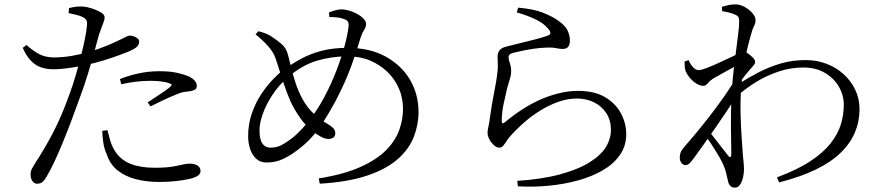

<svg xmlns="http://www.w3.org/2000/svg" viewBox="-20 -811 4040 879"><path d="M149 30Q137 30 128.5 18Q120 6 120 -11Q120 -22 122.5 -30Q125 -38 131 -47Q137 -56 144 -69Q182 -126 222.5 -203Q263 -280 300 -385Q314 -423 326.5 -466Q339 -509 350 -552Q361 -595 368.5 -632Q376 -669 378 -694Q380 -711 375 -719Q370 -727 357 -734Q342 -740 325.5 -744Q309 -748 294 -751L296 -774Q312 -778 326.5 -780Q341 -782 359 -781Q377 -780 400.5 -772.5Q424 -765 441.5 -754.5Q459 -744 459 -732Q459 -723 455 -712Q451 -701 445.5 -686Q440 -671 433 -652Q425 -622 412 -574.5Q399 -527 382.5 -473Q366 -419 347 -368Q329 -318 309 -264.5Q289 -211 268.5 -161Q248 -111 228.5 -69.5Q209 -28 193 -2Q183 15 174 22.5Q165 30 149 30ZM709 22Q651 22 602.5 9.5Q554 -3 519.5 -30Q485 -57 470 -101Q457 -130 453 -158Q449 -186 448 -212L472 -215Q477 -194 484.5 -168Q492 -142 506 -120Q532 -79 577.5 -61Q623 -43 688 -43Q738 -43 768 -48Q798 -53 816 -57.5Q834 -62 849 -62Q861 -62 872.5 -58.5Q884 -55 891 -47.5Q898 -40 898 -28Q898 -13 881.5 -4Q865 5 843 9Q820 14 786 18Q752 22 709 22ZM223 -494Q194 -494 168.5 -502.5Q143 -511 122 -532.5Q101 -554 84 -592L101 -605Q133 -577 160 -563Q187 -549 223 -548Q268 -548 310 -555.5Q352 -563 384 -572Q434 -587 473 -603.5Q512 -620 540 -634Q551 -640 559.5 -644Q568 -648 574 -648Q583 -648 593 -644.5Q603 -641 610 -635Q617 -629 617 -620Q617 -606 606.5 -596.5Q596 -587 569 -575Q557 -570 524.5 -558Q492 -546 451 -533.5Q410 -521 370 -513Q340 -506 299.5 -500Q259 -494 223 -494ZM656 -342Q673 -354 695 -368Q717 -382 736 -395.5Q755 -409 761 -415Q772 -425 757 -429Q739 -436 715.5 -438.5Q692 -441 669 -441Q636 -441 602 -437Q568 -433 535 -425L529 -449Q565 -464 612.5 -474.5Q660 -485 710 -485Q760 -485 793.5 -477Q827 -469 845 -461Q863 -452 872 -441Q881 -430 881 -417Q881 -404 869.5 -399Q858 -394 840 -392Q826 -391 813.5 -388Q801 -385 781 -376Q758 -367 726.5 -352Q695 -337 669 -324Z M1439 6Q1556 -13 1631 -47Q1706 -81 1748.5 -124.5Q1791 -168 1808 -216.5Q1825 -265 1825 -313Q1825 -361 1807 -404Q1789 -447 1755 -480.5Q1721 -514 1675 -533.5Q1629 -553 1572 -553Q1496 -553 1429 -532.5Q1362 -512 1299 -458Q1257 -422 1227.5 -377Q1198 -332 1183 -289.5Q1168 -247 1168 -214Q1168 -172 1181.5 -153.5Q1195 -135 1216 -135Q1246 -135 1267.5 -146Q1289 -157 1314 -176Q1339 -195 1366.5 -225.5Q1394 -256 1420.5 -294Q1447 -332 1467 -371Q1497 -428 1520 -487.5Q1543 -547 1557.5 -600.5Q1572 -654 1576 -692Q1577 -709 1570 -715.5Q1563 -722 1549 -726Q1536 -730 1521 -731.5Q1506 -733 1488 -733L1486 -754Q1498 -759 1513.5 -763.5Q1529 -768 1544 -768Q1561 -768 1580.5 -762Q1600 -756 1617.5 -746Q1635 -736 1645.5 -724Q1656 -712 1656 -703Q1656 -688 1647.5 -675Q1639 -662 1632 -642Q1623 -611 1612.5 -579Q1602 -547 1589 -511Q1576 -475 1558 -434.5Q1540 -394 1515 -346Q1485 -291 1458.5 -250.5Q1432 -210 1404.5 -180Q1377 -150 1342 -124Q1312 -101 1277.5 -84Q1243 -67 1200 -67Q1171 -67 1152.5 -84.5Q1134 -102 1125 -129.5Q1116 -157 1116 -187Q1116 -243 1133 -292Q1150 -341 1176 -380Q1202 -419 1229 -447Q1256 -475 1275 -489Q1312 -516 1354 -539.5Q1396 -563 1449 -577.5Q1502 -592 1571 -592Q1673 -592 1745.5 -552Q1818 -512 1857 -446Q1896 -380 1896 -298Q1896 -240 1874.5 -184.5Q1853 -129 1802 -83.5Q1751 -38 1663.5 -8Q1576 22 1444 30ZM1484 -175Q1467 -175 1447.5 -186Q1428 -197 1415 -207Q1381 -233 1354 -271.5Q1327 -310 1310 -347Q1295 -382 1282.5 -418Q1270 -454 1260 -487Q1250 -520 1241 -545Q1231 -573 1208.5 -598.5Q1186 -624 1150 -654L1163 -668Q1181 -664 1199 -656.5Q1217 -649 1230 -639Q1247 -628 1269 -609.5Q1291 -591 1299 -558Q1305 -535 1313 -501.5Q1321 -468 1333 -431.5Q1345 -395 1363 -361Q1386 -318 1417.5 -289.5Q1449 -261 1479 -244Q1493 -236 1504 -226Q1515 -216 1515 -201Q1515 -188 1506.5 -181.5Q1498 -175 1484 -175Z M2348 17Q2401 14 2452.5 6Q2504 -2 2538 -11Q2630 -36 2682.5 -70Q2735 -104 2756 -141Q2777 -178 2777 -215Q2777 -260 2756 -292.5Q2735 -325 2699.5 -342.5Q2664 -360 2621 -360Q2579 -360 2536.5 -345Q2494 -330 2453.5 -305Q2413 -280 2377.5 -248.5Q2342 -217 2312 -183Q2305 -175 2298 -163.5Q2291 -152 2283.5 -143.5Q2276 -135 2266 -135Q2249 -135 2232 -156Q2223 -166 2217.5 -179Q2212 -192 2212 -202Q2212 -214 2216 -231Q2220 -248 2222 -266Q2226 -296 2232 -332Q2238 -368 2245 -403Q2252 -438 2255 -462Q2260 -494 2259 -515Q2258 -536 2258 -552Q2258 -568 2266.5 -580Q2275 -592 2299 -598Q2325 -605 2361.5 -613.5Q2398 -622 2433.5 -631.5Q2469 -641 2488 -648Q2511 -656 2489 -680Q2470 -704 2431.5 -722.5Q2393 -741 2346 -754L2352 -776Q2422 -770 2464 -753.5Q2506 -737 2532 -719Q2565 -697 2577 -674Q2589 -651 2589 -625Q2589 -606 2581 -596.5Q2573 -587 2557 -587Q2544 -587 2535 -589Q2526 -591 2514 -592.5Q2502 -594 2480 -593Q2451 -592 2421 -587.5Q2391 -583 2366.5 -577.5Q2342 -572 2329 -569Q2317 -566 2312.5 -561Q2308 -556 2308 -548Q2308 -540 2314 -522.5Q2320 -505 2320 -490Q2321 -472 2314.5 -451Q2308 -430 2301 -404Q2293 -370 2285 -332Q2277 -294 2277 -257Q2277 -240 2291 -251Q2333 -286 2375.5 -313Q2418 -340 2460.5 -358Q2503 -376 2545 -385.5Q2587 -395 2625 -395Q2701 -395 2749.5 -366.5Q2798 -338 2822.5 -292.5Q2847 -247 2847 -197Q2847 -143 2818 -101.5Q2789 -60 2739 -31Q2689 -2 2624.5 15.5Q2560 33 2489.5 39.5Q2419 46 2351 42Z M3537 1Q3631 -34 3690.5 -73.5Q3750 -113 3783.5 -156Q3817 -199 3830 -243Q3843 -287 3843 -331Q3843 -375 3820.5 -414Q3798 -453 3756.5 -477.5Q3715 -502 3658 -502Q3600 -502 3544.5 -483.5Q3489 -465 3440.5 -435Q3392 -405 3356 -372L3357 -424Q3405 -455 3453.5 -480Q3502 -505 3555 -520.5Q3608 -536 3669 -536Q3718 -536 3762.5 -519.5Q3807 -503 3841 -472.5Q3875 -442 3895 -401Q3915 -360 3915 -311Q3915 -255 3894 -205Q3873 -155 3829 -112Q3785 -69 3715 -35Q3645 -1 3547 24ZM3119 -55Q3108 -55 3100 -65Q3092 -75 3092 -90Q3092 -104 3096.5 -114.5Q3101 -125 3115 -141Q3131 -159 3161.5 -195.5Q3192 -232 3227.5 -277.5Q3263 -323 3296.5 -371Q3330 -419 3354 -460L3352 -372Q3333 -341 3308 -303.5Q3283 -266 3256 -227Q3229 -188 3203 -151.5Q3177 -115 3155 -85Q3146 -73 3138 -64.5Q3130 -56 3119 -55ZM3345 48Q3331 48 3323 39.5Q3315 31 3312 14Q3308 -4 3304.5 -18.5Q3301 -33 3294 -50Q3289 -65 3273 -92.5Q3257 -120 3238 -149Q3219 -178 3202 -199L3218 -221Q3234 -200 3253 -176Q3272 -152 3288.5 -130.5Q3305 -109 3314 -98Q3327 -82 3328 -105Q3328 -135 3327 -181.5Q3326 -228 3326.5 -282.5Q3327 -337 3330 -389Q3333 -442 3339 -491.5Q3345 -541 3350.5 -584Q3356 -627 3360 -659.5Q3364 -692 3364 -712Q3364 -729 3359 -735Q3354 -741 3341 -746Q3331 -750 3317.5 -753.5Q3304 -757 3286 -760L3285 -780Q3299 -784 3314.5 -787.5Q3330 -791 3347 -791Q3368 -791 3389.5 -779Q3411 -767 3425 -750.5Q3439 -734 3439 -719Q3439 -704 3432 -691.5Q3425 -679 3417 -649Q3413 -635 3406.5 -610Q3400 -585 3393.5 -552Q3387 -519 3381.5 -481.5Q3376 -444 3373 -408Q3369 -349 3370.5 -289Q3372 -229 3375.5 -179.5Q3379 -130 3381 -100Q3383 -81 3384.5 -65.5Q3386 -50 3386 -34Q3386 -17 3381.5 2Q3377 21 3368 34.5Q3359 48 3345 48ZM3199 -418Q3185 -418 3168 -428.5Q3151 -439 3137.5 -455.5Q3124 -472 3118 -488Q3115 -500 3114.5 -510Q3114 -520 3114 -529L3132 -536Q3143 -513 3154.5 -501.5Q3166 -490 3179 -490Q3190 -490 3216 -500Q3242 -510 3272.5 -524Q3303 -538 3329.5 -550.5Q3356 -563 3366 -569Q3376 -574 3382 -574.5Q3388 -575 3397 -571Q3410 -563 3423.5 -550.5Q3437 -538 3437 -528Q3437 -519 3429.5 -511Q3422 -503 3413 -492Q3405 -483 3395 -471Q3385 -459 3375.5 -445.5Q3366 -432 3356 -419L3360 -477Q3365 -485 3369.5 -497.5Q3374 -510 3377 -522Q3355 -512 3331.5 -499.5Q3308 -487 3286 -474.5Q3264 -462 3246 -452Q3230 -442 3220.5 -430Q3211 -418 3199 -418Z"/></svg>

Font: Noto Serif JP
Style: Regular
Weight: 400
Designer: Ryoko NISHIZUKA  (kana & ideographs); Frank Grießhammer (Latin, Greek & Cyrillic); Wenlong ZHANG  (bopomofo); Sandoll Co
Foundry: Adobe
Version: Version 2.003-H1;hotconv 1.1.1;makeotfexe 2.6.0